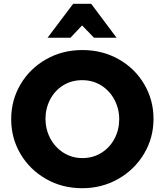

<svg xmlns="http://www.w3.org/2000/svg" viewBox="-20 -979 869 1013"><path d="M790 -352Q790 -451 741 -534.5Q692 -618 606 -666.5Q520 -715 415 -715Q309 -715 223 -666Q137 -617 88 -533.5Q39 -450 39 -350Q39 -250 88 -167Q137 -84 222.5 -35Q308 14 414 14Q517 14 603 -34.5Q689 -83 739.5 -167Q790 -251 790 -352ZM609 -350Q609 -295 584.5 -248Q560 -201 515.5 -173Q471 -145 415 -145Q359 -145 314.5 -173.5Q270 -202 245 -249.5Q220 -297 220 -352Q220 -407 244.5 -454Q269 -501 313 -528.5Q357 -556 414 -556Q470 -556 514.5 -528Q559 -500 584 -452.5Q609 -405 609 -350ZM461 -959H366L231 -780H352L413 -845L476 -780H595Z"/></svg>

Font: Geom ExtraBold
Style: Bold
Weight: 800
Version: Version 1.102